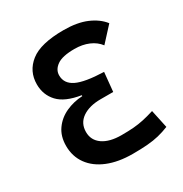

<svg xmlns="http://www.w3.org/2000/svg" viewBox="-166 -829 919 965"><g transform="rotate(-30 293.0 -346.5)"><path d="M336.9 -703.1Q416.5 -703.1 470.5 -679.9Q524.4 -656.7 554.2 -618.2L477.1 -534.2Q455.6 -563 419.4 -578.4Q383.3 -593.8 337.4 -593.8Q266.6 -593.8 235.6 -571.5Q204.6 -549.3 204.6 -516.6Q204.6 -469.2 252 -446Q299.3 -422.9 409.2 -419.4L398.4 -309.1H325.2Q259.8 -309.1 219.5 -281.5Q179.2 -253.9 179.2 -202.6Q179.2 -154.8 218.5 -127.4Q257.8 -100.1 326.7 -100.1Q367.7 -100.1 397.2 -102.5Q426.8 -105 455.1 -111.1Q483.4 -117.2 519.5 -128.4L542 -23.4Q510.3 -10.7 480.2 -3.4Q450.2 3.9 414.3 6.8Q378.4 9.8 329.1 9.8Q245.6 9.8 184.6 -15.1Q123.5 -40 90.6 -85.7Q57.6 -131.3 57.6 -192.4Q57.6 -248 85 -286.6Q112.3 -325.2 157 -345.7Q201.7 -366.2 253.4 -368.7V-374Q163.6 -388.2 124.3 -430.4Q85 -472.7 85 -533.7Q85 -609.4 144.3 -656.2Q203.6 -703.1 336.9 -703.1Z"/></g></svg>

Font: Caskaydia Cove SemiBold
Style: Regular
Weight: 600
Monospace: yes
Designer: Aaron Bell
Foundry: Saja Typeworks
Version: Version 4.300; ttfautohint (v1.8.3)